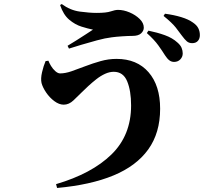

<svg xmlns="http://www.w3.org/2000/svg" viewBox="-20 -849 1040 952"><path d="M843 -542Q830 -542 819.5 -550Q809 -558 798 -575Q785 -596 765 -624Q745 -652 708 -685L716 -697Q760 -688 797.5 -674.5Q835 -661 860 -638Q875 -625 880.5 -611.5Q886 -598 886 -584Q886 -567 874 -554.5Q862 -542 843 -542ZM258 64Q435 12 532.5 -83Q630 -178 630 -326Q630 -399 610.5 -446Q591 -493 544 -493Q523 -493 501 -483Q479 -473 458 -456.5Q437 -440 418 -422.5Q399 -405 384 -390Q367 -373 344.5 -351.5Q322 -330 296 -330Q273 -330 249.5 -347.5Q226 -365 209 -390Q192 -415 186 -437Q181 -459 188.5 -491Q196 -523 206 -546L220 -548Q224 -537 233 -522Q242 -507 254.5 -496Q267 -485 278 -485Q304 -485 335.5 -496Q367 -507 403.5 -521Q440 -535 479 -546Q518 -557 558 -557Q659 -557 716.5 -491Q774 -425 774 -310Q774 -190 715 -108Q656 -26 542.5 21Q429 68 263 83ZM315 -622Q335 -634 359 -649Q383 -664 405 -678.5Q427 -693 441 -702Q416 -707 384 -717Q352 -727 323 -751.5Q294 -776 278 -824L286 -829Q328 -798 376 -791.5Q424 -785 460 -785Q507 -785 529 -792.5Q551 -800 565 -800Q593 -800 622.5 -787.5Q652 -775 672.5 -755Q693 -735 693 -712Q693 -696 679.5 -683.5Q666 -671 637 -671Q618 -671 587 -669Q556 -667 534 -664Q501 -660 461 -649Q421 -638 383.5 -627Q346 -616 322 -608ZM933 -635Q917 -635 906.5 -644Q896 -653 882 -672Q870 -689 851.5 -712.5Q833 -736 791 -770L798 -781Q843 -775 879 -764Q915 -753 937 -737Q956 -724 963.5 -708.5Q971 -693 971 -675Q971 -657 961 -646Q951 -635 933 -635Z"/></svg>

Font: Noto Serif JP Black
Style: Regular
Weight: 900
Designer: Ryoko NISHIZUKA 西塚涼子 (kana & ideographs); Frank Grießhammer (Latin, Greek & Cyrillic); Wenlong ZHANG 张文龙 (bopomofo); San
Foundry: Adobe
Version: Version 2.003-H1;hotconv 1.1.1;makeotfexe 2.6.0